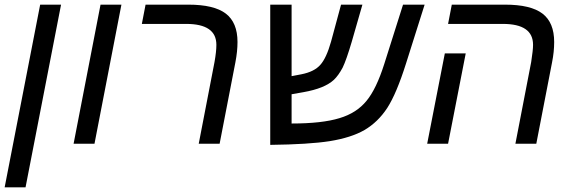

<svg xmlns="http://www.w3.org/2000/svg" viewBox="-22 -619 2460 827"><path d="M-2 188 151 -599H241L88 188Z M295 0 411 -599H501L385 0Z M924 0H834L902 -352Q910 -397 910 -426Q910 -516 780 -516H589L605 -599H789Q900 -599 950.5 -560.5Q1001 -522 1001 -438Q1001 -398 992 -351Z M1404 -440 1447 -599H1539L1493 -439Q1470 -361 1454 -328Q1436 -294 1416 -275Q1376 -238 1285 -222L1234 -213V-87Q1365 -87 1440 -110Q1514 -132 1557 -185Q1599 -236 1633 -343L1714 -599H1807L1727 -346Q1686 -216 1646 -154Q1606 -93 1548 -59Q1491 -26 1398 -11Q1308 3 1142 5V-599H1234V-291L1276 -299Q1332 -310 1358 -340Q1384 -369 1404 -440Z M1984 -389 1908 0H1818L1894 -389ZM2288 0H2198L2266 -352Q2274 -403 2274 -426Q2274 -516 2144 -516H1908L1924 -599H2153Q2264 -599 2314.5 -560.5Q2365 -522 2365 -438Q2365 -396 2356 -351Z"/></svg>

Font: Libra Sans
Style: Italic
Weight: 400
Italic angle: -12°
Foundry: Context Ltd
Version: Version 1.002